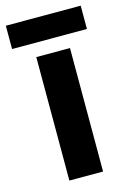

<svg xmlns="http://www.w3.org/2000/svg" viewBox="-124 -764 552 820"><g transform="rotate(-15 152.5 -354.5)"><path d="M227 0H78V-546H227ZM318 -709V-606H-13V-709Z"/></g></svg>

Font: Noto Sans Myanmar
Style: Bold
Weight: 700
Designer: Monotype Design Team
Foundry: Monotype Imaging Inc.
Version: Version 2.107; ttfautohint (v1.8.4.7-5d5b)